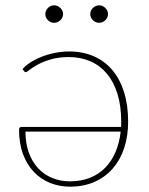

<svg xmlns="http://www.w3.org/2000/svg" viewBox="-20 -694 558 720"><path d="M75.5 -200.5Q75.5 -156 88.2 -121.2Q101 -86.5 123.2 -62.8Q145.5 -39 176 -26.5Q206.5 -14 242 -14Q284 -14 317.2 -27.2Q350.5 -40.5 374.5 -65Q398.5 -89.5 413.2 -124Q428 -158.5 432.5 -200.5ZM64.5 -434.5Q74 -446.5 92 -458.5Q110 -470.5 133.2 -480Q156.5 -489.5 183.8 -495.2Q211 -501 239.5 -501Q290.5 -501 331.2 -483.2Q372 -465.5 400.8 -431.8Q429.5 -398 445 -349Q460.5 -300 460.5 -238Q460.5 -184 445.8 -139.2Q431 -94.5 403 -62.2Q375 -30 334.5 -12Q294 6 242.5 6Q202.5 6 167.8 -8Q133 -22 107 -49.2Q81 -76.5 66.2 -116.2Q51.5 -156 51.5 -207.5Q51.5 -218 60.5 -218H434Q434.5 -223 434.5 -227.8Q434.5 -232.5 434.5 -238Q434.5 -297 420.5 -342Q406.5 -387 380.8 -417.8Q355 -448.5 318.8 -464.2Q282.5 -480 238.5 -480Q199 -480 170 -471.2Q141 -462.5 121.5 -451.8Q102 -441 91 -432.2Q80 -423.5 77 -423.5Q74.5 -423.5 73.2 -424.5Q72 -425.5 70.5 -427ZM216.5 -641Q216.5 -628 206.2 -618.2Q196 -608.5 183 -608.5Q169.5 -608.5 159.8 -618.2Q150 -628 150 -641Q150 -654.5 159.8 -664.2Q169.5 -674 183 -674Q196 -674 206.2 -664.2Q216.5 -654.5 216.5 -641ZM385 -641Q385 -628 375 -618.2Q365 -608.5 352 -608.5Q338.5 -608.5 328.5 -618.2Q318.5 -628 318.5 -641Q318.5 -654.5 328.5 -664.2Q338.5 -674 352 -674Q365 -674 375 -664.2Q385 -654.5 385 -641Z"/></svg>

Font: Lato ExtraLight
Style: Regular
Weight: 275
Designer: Lukasz Dziedzic with Adam Twardoch and Botio Nikoltchev
Foundry: tyPoland Lukasz Dziedzic
Version: Version 2.015; 2015-08-06; http://www.latofonts.com/